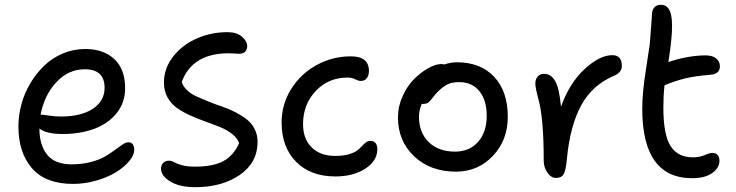

<svg xmlns="http://www.w3.org/2000/svg" viewBox="-20 -733 3080 804"><path d="M286.1 37.1Q170.9 37.1 114 -28.3Q57.1 -93.8 57.1 -204.1Q57.1 -249.5 69.6 -295.9Q82 -342.3 106.7 -383.8Q131.3 -425.3 164.6 -457.5Q197.8 -489.7 242.4 -508.8Q287.1 -527.8 336.9 -527.8Q413.6 -527.8 458.7 -485.6Q503.9 -443.4 503.9 -363.8Q503.9 -303.7 469 -259.8Q434.1 -215.8 375.2 -193.8Q316.4 -171.9 242.2 -171.9Q172.9 -171.9 145 -194.8Q145 -126 177.2 -85.4Q209.5 -44.9 279.8 -44.9Q323.2 -44.9 359.9 -54.4Q396.5 -64 419.7 -77.6Q442.9 -91.3 460.7 -104.7Q478.5 -118.2 492.7 -127.7Q506.8 -137.2 517.1 -137.2Q542 -137.2 542 -105Q542 -83 520.8 -57.9Q499.5 -32.7 465.3 -11.7Q431.2 9.3 383.1 23.2Q335 37.1 286.1 37.1ZM152.8 -252.9Q158.7 -252.9 184.8 -249Q210.9 -245.1 234.9 -245.1Q319.8 -245.1 368.9 -277.6Q418 -310.1 418 -365.2Q418 -442.9 335 -442.9Q266.1 -442.9 215.8 -388.7Q165.5 -334.5 149.9 -252.9Z M797.4 50.8Q731.9 50.8 693.1 27.1Q654.3 3.4 654.3 -26.9Q654.3 -41 663.1 -50.5Q671.9 -60.1 687.5 -60.1Q697.8 -60.1 708.7 -54Q719.7 -47.9 741 -41.5Q762.2 -35.2 796.4 -35.2Q871.6 -35.2 914.6 -57.9Q957.5 -80.6 981.4 -133.8Q973.6 -155.3 951.7 -172.4Q929.7 -189.5 901.4 -200.9Q873 -212.4 840.8 -223.9Q808.6 -235.4 777.8 -249Q747.1 -262.7 721.9 -280.3Q696.8 -297.9 681.6 -325Q666.5 -352.1 666.5 -387.2Q666.5 -446.8 705.1 -496.3Q743.7 -545.9 805.9 -572.8Q868.2 -599.6 937.5 -598.1Q971.7 -597.7 993.4 -579.1Q1015.1 -560.5 1015.1 -540Q1015.1 -524.9 1006.3 -516.4Q997.6 -507.8 981.4 -507.8Q978.5 -507.8 964.1 -508.8Q949.7 -509.8 937.5 -509.8Q785.2 -509.8 741.2 -390.1Q746.6 -371.1 763.4 -355.2Q780.3 -339.4 803.5 -328.9Q826.7 -318.4 854.7 -307.1Q882.8 -295.9 911.1 -286.4Q939.5 -276.9 966.1 -262.9Q992.7 -249 1013.2 -233.2Q1033.7 -217.3 1046.1 -193.1Q1058.6 -168.9 1058.6 -139.2Q1058.6 -52.2 984.4 -0.7Q910.2 50.8 797.4 50.8Z M1384.8 5.9Q1280.3 5.9 1219.7 -55.7Q1159.2 -117.2 1159.2 -220.2Q1159.2 -295.9 1199 -359.9Q1238.8 -423.8 1305.4 -460.4Q1372.1 -497.1 1449.2 -497.1Q1524.9 -497.1 1524.9 -436Q1524.9 -417.5 1516.1 -405.8Q1507.3 -394 1491.2 -394Q1481 -394 1467.3 -401.1Q1453.6 -408.2 1435.1 -408.2Q1355.5 -408.2 1302.2 -352.1Q1249 -295.9 1249 -212.9Q1249 -151.4 1285.2 -115.7Q1321.3 -80.1 1383.8 -80.1Q1416 -80.1 1439.5 -86.7Q1462.9 -93.3 1474.9 -102.3Q1486.8 -111.3 1495.1 -120.6Q1503.4 -129.9 1512 -136.5Q1520.5 -143.1 1530.8 -143.1Q1544.9 -143.1 1552.5 -134Q1560.1 -125 1560.1 -108.9Q1560.1 -59.1 1509.5 -26.6Q1459 5.9 1384.8 5.9Z M1889.2 -14.2Q1782.7 -14.2 1714.6 -78.1Q1646.5 -142.1 1646.5 -241.2Q1646.5 -288.1 1666.3 -331.3Q1686 -374.5 1714.8 -402.8Q1743.7 -431.2 1774.2 -448Q1804.7 -464.8 1828.1 -464.8Q1834.5 -464.8 1840.3 -462.9Q1867.2 -472.2 1893.1 -472.2Q1992.7 -472.2 2049.6 -411.1Q2106.4 -350.1 2106.4 -244.1Q2106.4 -146 2043.9 -80.1Q1981.4 -14.2 1889.2 -14.2ZM1734.4 -245.1Q1734.4 -177.7 1775.4 -137.9Q1816.4 -98.1 1885.3 -98.1Q1945.8 -98.1 1981.9 -138.9Q2018.1 -179.7 2018.1 -248Q2018.1 -314 1987.1 -351.6Q1956.1 -389.2 1902.3 -389.2Q1873 -389.2 1853.8 -379.6Q1834.5 -370.1 1813.5 -349.1Q1803.2 -338.9 1791.5 -323.5Q1779.8 -308.1 1772.5 -303Q1765.1 -297.9 1752.4 -297.9H1746.1Q1734.4 -270 1734.4 -245.1Z M2308.1 12.2Q2288.1 12.2 2272.5 -9.8Q2256.8 -31.7 2256.8 -61Q2256.8 -240.7 2233.9 -320.8Q2221.7 -365.7 2221.7 -383.8Q2221.7 -401.4 2231.7 -412.6Q2241.7 -423.8 2258.8 -423.8Q2287.6 -423.8 2304.9 -393.3Q2322.3 -362.8 2329.1 -286.1Q2364.7 -385.7 2428 -443.8Q2491.2 -502 2543.9 -502Q2584 -502 2584 -457Q2584 -429.7 2551.8 -416Q2460.9 -377.9 2414.1 -292.5Q2367.2 -207 2354 -68.8Q2349.6 -20.5 2340.6 -4.2Q2331.5 12.2 2308.1 12.2Z M2878.4 13.2Q2669.4 13.2 2669.4 -277.8Q2669.4 -344.2 2684.6 -440.4Q2699.7 -536.6 2700.7 -545.9Q2704.1 -582 2706.8 -624Q2709.5 -666 2710.4 -676.8Q2711.4 -692.4 2720.5 -702.6Q2729.5 -712.9 2747.6 -712.9Q2778.8 -712.9 2788.8 -675.8Q2798.8 -638.7 2790.5 -561Q2788.6 -537.1 2778.8 -473.1Q2861.3 -501 2935.5 -501Q2963.4 -501 2979 -488.3Q2994.6 -475.6 2994.6 -455.1Q2994.6 -422.9 2954.6 -419.9Q2892.6 -415 2849.9 -404.8Q2807.1 -394.5 2762.7 -376Q2757.8 -331.1 2757.8 -283.2Q2757.8 -169.4 2787.8 -121.8Q2817.9 -74.2 2881.3 -74.2Q2909.2 -74.2 2930.9 -83.5Q2952.6 -92.8 2963.4 -92.8Q2977.1 -92.8 2984.9 -84.2Q2992.7 -75.7 2992.7 -60.1Q2992.7 -29.8 2962.4 -8.3Q2932.1 13.2 2878.4 13.2Z"/></svg>

Font: Shantell Sans Irregular
Style: Regular
Weight: 400
Designer: Stephen Nixon, Anya Danilova, Shantell Martin
Foundry: Arrow Type
Version: Version 1.006;[9816181b4]